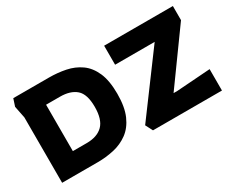

<svg xmlns="http://www.w3.org/2000/svg" viewBox="-107 -1050 1662 1391"><g transform="rotate(-30 723.5 -354.0)"><path d="M80 0V-547L60 -647L80 -708H378Q450 -708 516.5 -694.5Q583 -681 635.5 -644Q688 -607 718.5 -538Q749 -469 749 -359Q749 -249 718 -178.5Q687 -108 634 -69Q581 -30 514.5 -15Q448 0 378 0ZM262 -160H378Q466 -160 513 -206.5Q560 -253 560 -359Q560 -465 512.5 -506.5Q465 -548 378 -548H262ZM840 0 809 -60 1171 -549H840V-708H1415V-590L1104 -159H1135L1417 -179V0Z"/></g></svg>

Font: Rowdies
Style: Regular
Weight: 400
Designer: Jaikishan Patel
Version: Version 1.000; ttfautohint (v1.8.3)